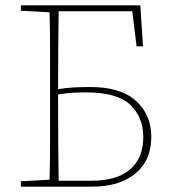

<svg xmlns="http://www.w3.org/2000/svg" viewBox="-20 -697 634 717"><path d="M197 -310Q197 -237 197.5 -165Q198 -93 199 -22H320Q416 -22 465.5 -64Q515 -106 515 -186Q515 -260 466 -306Q417 -352 301 -352Q276 -352 250 -350.5Q224 -349 197 -344ZM58 -657V-677H504L514 -524H490L474 -655H199Q198 -584 197.5 -511Q197 -438 197 -364Q227 -369 256 -370.5Q285 -372 313 -372Q429 -373 487 -321Q545 -269 545 -186Q545 -98 485.5 -49Q426 0 325 0H58V-20L165 -26Q167 -97 167 -168Q167 -239 167 -310V-367Q167 -438 167 -509.5Q167 -581 165 -651Z"/></svg>

Font: Source Serif Pro ExtraLight
Style: Regular
Weight: 200
Designer: Frank Grießhammer
Foundry: Adobe Systems Incorporated
Version: Version 3.001;hotconv 1.0.111;makeotfexe 2.5.65597